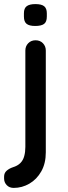

<svg xmlns="http://www.w3.org/2000/svg" viewBox="-40 -723 333 939"><path d="M184 22Q184 76 162 115Q140 154 104 175Q68 196 27 196Q6 196 -7 182.5Q-20 169 -20 150V141Q-20 123 -7.5 112Q5 101 23 95Q46 88 59.5 74.5Q73 61 78.5 40.5Q84 20 84 -4V-476Q84 -497 98 -511.5Q112 -526 134 -526Q156 -526 170 -511.5Q184 -497 184 -476ZM132 -596Q103 -596 90 -606.5Q77 -617 77 -642V-658Q77 -683 91 -693Q105 -703 133 -703Q163 -703 176 -692.5Q189 -682 189 -658V-642Q189 -616 175.5 -606Q162 -596 132 -596Z"/></svg>

Font: Quicksand SemiBold
Style: Regular
Weight: 600
Designer: Andrew Paglinawan
Foundry: Andrew Paglinawan
Version: Version 3.006